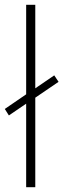

<svg xmlns="http://www.w3.org/2000/svg" viewBox="-30 -780 264 800"><path d="M79 0V-348L7 -299L-10 -326L79 -387V-760H117V-412L196 -466L214 -439L117 -373V0Z"/></svg>

Font: Noto Sans Lao Condensed ExtraLight
Style: Regular
Weight: 200
Width: 3
Designer: Monotype Design Team
Foundry: Monotype Imaging Inc.
Version: Version 2.003; ttfautohint (v1.8.4.7-5d5b)